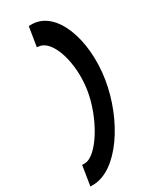

<svg xmlns="http://www.w3.org/2000/svg" viewBox="-226 -750 766 951"><g transform="rotate(-30 157.0 -274.5)"><path d="M7 33 -11 146H4C146 146 283 -63 317 -275C351 -487 279 -695 137 -695H122L104 -584L117 -582C189 -574 237 -422 214 -275C191 -127 92 33 22 33Z"/></g></svg>

Font: Charger Pro
Style: BlkNarObl
Weight: 900
Designer: Jasper
Foundry: Cannot Into Space Fonts
Version: Version 1.09